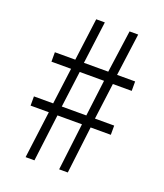

<svg xmlns="http://www.w3.org/2000/svg" viewBox="-134 -808 767 898"><g transform="rotate(20 250.0 -359.5)"><path d="M99.6 0 129.9 -234.4H39.1V-280.3H134.8L158.2 -460.9H60.5V-507.8H162.1L189.5 -718.8H232.4L205.1 -507.8H326.2L355.5 -718.8H398.4L370.1 -507.8H460V-460.9H366.2L342.8 -280.3H438.5V-234.4H337.9L309.6 0H266.6L294.9 -234.4H172.9L143.6 0ZM177.7 -280.3H299.8L322.3 -460.9H201.2Z"/></g></svg>

Font: Gen Shin Gothic Monospace Light
Style: Regular
Weight: 300
Designer: [Source Han Sans]
Ryoko NISHIZUKA  (kana & ideographs); Paul D. Hunt (Latin, Greek & Cyrillic); Wenlong ZHANG  (bopomofo
Version: Version 1.002.20150607